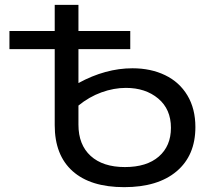

<svg xmlns="http://www.w3.org/2000/svg" viewBox="-20 -762 867 793"><path d="M787 -237Q787 -120 709.5 -54.5Q632 11 493 11Q354 11 280 -55Q206 -121 206 -245V-559H19V-634H206V-742H304V-634H518V-559H304V-419Q416 -480 527 -480Q603 -480 662 -451.5Q721 -423 754 -368Q787 -313 787 -237ZM686 -234Q686 -311 633.5 -355Q581 -399 500 -399Q450 -399 399 -380.5Q348 -362 304 -326V-247Q304 -164 354.5 -118Q405 -72 496 -72Q586 -72 636 -115.5Q686 -159 686 -234Z"/></svg>

Font: Montserrat Alternates Medium
Style: Regular
Weight: 500
Designer: Julieta Ulanovsky
Foundry: Julieta Ulanovsky
Version: Version 7.200